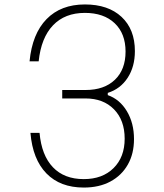

<svg xmlns="http://www.w3.org/2000/svg" viewBox="-20 -832 740 864"><path d="M583 -206Q583 -140 555 -91Q527 -42 476.5 -15Q426 12 357 12Q251 12 189 -51.5Q127 -115 117 -234H158Q167 -133 218 -79.5Q269 -26 357 -26Q441 -26 491 -75.5Q541 -125 541 -208Q541 -291 493 -340Q445 -389 365 -389H260V-427H365Q449 -427 497 -473Q545 -519 545 -600Q545 -681 496 -727.5Q447 -774 362 -774Q272 -774 218.5 -718Q165 -662 154 -556H113Q125 -680 189.5 -746Q254 -812 362 -812Q467 -812 527 -756Q587 -700 587 -602Q587 -532 554.5 -482Q522 -432 465 -414V-404Q519 -385 551 -331.5Q583 -278 583 -206Z"/></svg>

Font: Martian Mono Thin
Style: Regular
Weight: 100
Monospace: yes
Designer: Roman Shamin
Foundry: Evil Martians
Version: Version 1.000; ttfautohint (v1.8.4.7-5d5b)